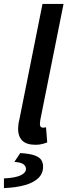

<svg xmlns="http://www.w3.org/2000/svg" viewBox="-52 -726 343 976"><path d="M129 10Q82 10 61 -11.5Q40 -33 40 -70Q40 -81 41.5 -93Q43 -105 47 -121L164 -706H271L153 -117Q152 -109 151.5 -104Q151 -99 151 -94Q151 -77 167 -77Q170 -77 173 -77.5Q176 -78 182 -79L188 -2Q175 3 160.5 6.5Q146 10 129 10ZM-32 230V181Q27 178 53.5 165Q80 152 80 133Q80 118 66.5 108.5Q53 99 21 97L51 52Q99 55 124 64Q149 73 158 87.5Q167 102 167 121Q167 157 141.5 180.5Q116 204 71 216Q26 228 -32 230Z"/></svg>

Font: Source Sans 3 ExtraLight SemiBold
Style: Italic
Weight: 600
Italic angle: -11°
Version: Version 3.052;hotconv 1.1.0;makeotfexe 2.6.0